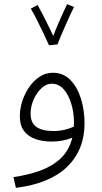

<svg xmlns="http://www.w3.org/2000/svg" viewBox="-20 -679 494 929"><path d="M57 230 45 178Q115 168 173.5 147Q232 126 273 88Q314 50 330 -13Q309 -4 283 1Q257 6 229 6Q187 6 152 -6Q117 -18 96.5 -45Q76 -72 76 -117Q76 -153 88 -190Q100 -227 121.5 -258Q143 -289 172 -308Q201 -327 236 -327Q286 -327 320 -292.5Q354 -258 371.5 -202Q389 -146 389 -82Q389 46 305.5 127.5Q222 209 57 230ZM128 -129Q128 -85 156 -65Q184 -45 238 -45Q266 -45 292 -51Q318 -57 337 -66Q338 -76 338 -86Q338 -132 325.5 -175Q313 -218 289 -246Q265 -274 230 -274Q204 -274 180.5 -252Q157 -230 142.5 -197Q128 -164 128 -129ZM217 -460Q208 -481 192 -514.5Q176 -548 159 -582Q142 -616 129 -637L162 -655Q169 -643 183 -616Q197 -589 212 -558.5Q227 -528 238 -505Q248 -533 262 -565Q276 -597 288 -623.5Q300 -650 305 -659L338 -645Q332 -634 321.5 -611Q311 -588 298.5 -560Q286 -532 275 -506Q264 -480 258 -464Z"/></svg>

Font: Noto Sans Arabic Light
Style: Regular
Weight: 300
Designer: Monotype Design Team, Nadine Chahine, Nizar Qandah and Khaled Hosny
Foundry: Monotype Imaging Inc.
Version: Version 2.012; ttfautohint (v1.8.4.7-5d5b)